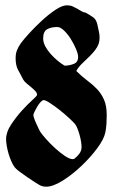

<svg xmlns="http://www.w3.org/2000/svg" viewBox="-20 -702 442 725"><path d="M233 -682Q245 -682 254 -678Q263 -674 271 -669.5Q279 -665 287 -660Q295 -655 304 -654Q320 -645 332 -636.5Q344 -628 348 -608Q350 -596 353 -584.5Q356 -573 356 -560Q356 -539 346 -523Q336 -507 321.5 -492.5Q307 -478 292 -464Q277 -450 268 -434Q289 -413 310 -397.5Q331 -382 347 -365Q363 -348 373 -325Q383 -302 383 -268Q383 -252 382 -235Q381 -218 378 -203Q373 -177 347 -142Q321 -107 286.5 -74.5Q252 -42 216 -19.5Q180 3 154 3Q145 3 136 0Q129 -3 114 -12.5Q99 -22 83 -33Q67 -44 53 -54.5Q39 -65 35 -71Q29 -79 23 -92.5Q17 -106 12.5 -121Q8 -136 5.5 -151Q3 -166 3 -176Q3 -203 21.5 -231Q40 -259 61.5 -283Q83 -307 101.5 -323.5Q120 -340 120 -344Q120 -351 113.5 -358Q107 -365 98 -372.5Q89 -380 80.5 -387Q72 -394 68 -401Q56 -423 47.5 -439.5Q39 -456 39 -482Q39 -499 44 -512Q49 -525 59 -539Q69 -553 91 -577Q113 -601 138.5 -624.5Q164 -648 189.5 -665Q215 -682 233 -682ZM143 -557Q143 -542 151 -527Q159 -512 171.5 -498Q184 -484 198 -472.5Q212 -461 224 -454Q241 -454 258 -460.5Q275 -467 275 -487Q275 -498 267 -517Q259 -536 247.5 -554.5Q236 -573 222 -586.5Q208 -600 196 -600Q173 -600 158 -591.5Q143 -583 143 -557ZM145 -324Q140 -324 133.5 -317Q127 -310 121 -300Q115 -290 110.5 -280.5Q106 -271 106 -267Q106 -264 109 -255Q112 -246 116.5 -236.5Q121 -227 125 -218Q129 -209 131 -206Q138 -195 153.5 -177.5Q169 -160 187.5 -143Q206 -126 224.5 -113.5Q243 -101 255 -101Q257 -101 257.5 -101.5Q258 -102 260 -102Q271 -110 279.5 -121.5Q288 -133 288 -147Q288 -155 286 -167.5Q284 -180 280.5 -192.5Q277 -205 272.5 -216.5Q268 -228 263 -234Q257 -241 241 -256Q225 -271 206 -286Q187 -301 169.5 -312.5Q152 -324 145 -324Z"/></svg>

Font: Hand Textur
Style: Regular
Weight: 400
Designer: F. H. Ehmcke um 1935
Foundry: Peter Wiegel
Version: Version 1.000